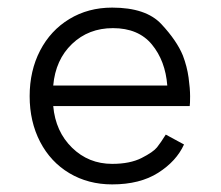

<svg xmlns="http://www.w3.org/2000/svg" viewBox="-20 -477 580 505"><path d="M58 -224Q58 -291 85.5 -344Q113 -397 162.5 -427Q212 -457 275 -457Q364 -457 404.5 -413.5Q445 -370 461 -331Q472 -302 476 -273Q480 -244 480 -224Q480 -204 479 -198H120Q126 -131 169.5 -88.5Q213 -46 275 -46Q322 -46 352.5 -61.5Q383 -77 393 -89.5Q403 -102 416 -123L464 -97Q444 -53 396 -22.5Q348 8 275 8Q212 8 162.5 -21.5Q113 -51 85.5 -104Q58 -157 58 -224ZM277 -403Q213 -403 169.5 -361.5Q126 -320 120 -252H420Q415 -317 379.5 -360Q344 -403 277 -403Z"/></svg>

Font: SUITE Light
Style: Regular
Weight: 300
Designer: Sun
Foundry: Sun
Version: Version 2.040